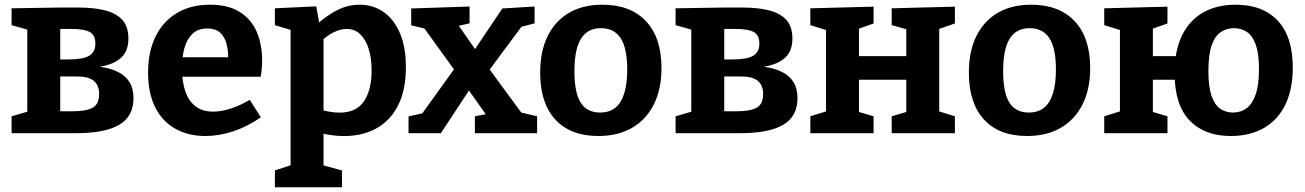

<svg xmlns="http://www.w3.org/2000/svg" viewBox="-20 -566 5545 816"><path d="M236 -534H313.7Q378.7 -534 426.3 -522Q474 -510 499.8 -481.5Q525.7 -453 525.7 -402.3Q525.7 -355 501.7 -328Q477.7 -301 433.5 -288.8Q389.3 -276.7 327.7 -272L335.7 -286Q379.3 -286.3 417.5 -280.2Q455.7 -274 485.2 -258.3Q514.7 -242.7 531 -216Q547.3 -189.3 547.3 -148Q547.3 -71 486.2 -35.5Q425 0 305.7 0H29.3V-71.7L106.3 -94.3L96 -81.7V-447L105 -437.7L29.3 -459V-530.7ZM285.3 -443H214L236 -464.7V-296.7L214 -313.3H270.7Q331.7 -313.3 358.5 -328.7Q385.3 -344 385.3 -381Q385.3 -417.3 361 -430.2Q336.7 -443 285.3 -443ZM287.7 -93Q347 -93 374.2 -108.5Q401.3 -124 401.3 -165.7Q401.3 -203.3 379 -222.2Q356.7 -241 307.3 -241H214L236 -259.3V-73.3L214 -93Z M852.8 12Q780.2 12 725.3 -18.7Q670.4 -49.4 639.9 -109.5Q609.4 -169.6 609.4 -257.2Q609.4 -347.2 641.5 -411.7Q673.6 -476.2 732.7 -511.1Q791.8 -546 872.2 -546Q950 -546 998.9 -515.2Q1047.8 -484.4 1070.9 -430.9Q1094 -377.4 1094 -309.6Q1094 -293 1092.6 -276.2Q1091.2 -259.4 1088 -240H722.2V-322.6H967.6L949.8 -310.2Q950.8 -350 942.6 -380.4Q934.4 -410.8 914.6 -427.9Q894.8 -445 860.6 -445Q821.6 -445 798 -422.3Q774.4 -399.6 763.8 -361.8Q753.2 -324 753.2 -277.4Q753.2 -224 766.2 -182.1Q779.2 -140.2 808.7 -115.9Q838.2 -91.6 886.4 -91.6Q919.6 -91.6 959.3 -104.2Q999 -116.8 1041.6 -141.6L1088.6 -67.4Q1030.6 -27.2 970.5 -7.6Q910.4 12 852.8 12Z M1148.3 230V158.3L1233.3 130.3L1215 153.7V-453L1231.3 -434.3L1148.3 -459V-530.7L1324 -539L1339.7 -451.7L1324.3 -460.3Q1371 -502.3 1415.7 -524.2Q1460.3 -546 1508 -546Q1565.7 -546 1609.8 -515.3Q1654 -484.7 1679.5 -425.5Q1705 -366.3 1705 -280.3Q1705 -183.3 1672 -118.3Q1639 -53.3 1579.7 -20.5Q1520.3 12.3 1441.3 12.3Q1417 12.3 1391.2 8.7Q1365.3 5 1337.3 -1L1355 -17V153.7L1340.3 133L1433.3 158.3V230ZM1423 -87.3Q1494 -87.3 1526.7 -135.3Q1559.3 -183.3 1559.3 -266Q1559.3 -320.7 1546.3 -360.2Q1533.3 -399.7 1510 -421.3Q1486.7 -443 1453.3 -443Q1427 -443 1398.2 -428.8Q1369.3 -414.7 1338.3 -385.7L1355 -422.7V-74L1338 -101Q1385.3 -87.3 1423 -87.3Z M1716.3 0V-71.3L1799.3 -89.7L1765.3 -71L1921.7 -288.3L1954 -290.7L2115 -530L2252 -538.3V-466.7L2167.3 -444.7L2207.3 -467.3L2054.7 -261.7L2024.7 -259.7L1853.7 0ZM1998.3 0V-71.7L2063 -84L2055.3 -65L1930 -242.3L1768.7 -466L1797.3 -441.7L1727.7 -458.3V-530L1975.7 -538.3V-466.7L1908.7 -451.7L1918.7 -472.7L2028.3 -315.3L2207 -71.7L2183 -90.7L2262.7 -71.7V0Z M2540.7 -546Q2659.3 -546 2725.3 -476Q2791.3 -406 2791.3 -276.7Q2791.3 -187.3 2759 -122.7Q2726.7 -58 2666.7 -23Q2606.7 12 2522.7 12Q2404.7 12 2340.2 -57.8Q2275.7 -127.7 2275.7 -257Q2275.7 -347.3 2307.2 -411.8Q2338.7 -476.3 2397.8 -511.2Q2457 -546 2540.7 -546ZM2534 -446.3Q2477 -446.3 2449.2 -401.5Q2421.3 -356.7 2421.3 -263.7Q2421.3 -171.3 2448.2 -129.5Q2475 -87.7 2530 -87.7Q2569.7 -87.7 2595 -108Q2620.3 -128.3 2633 -169.2Q2645.7 -210 2645.7 -270.3Q2645.7 -361.3 2617.8 -403.8Q2590 -446.3 2534 -446.3Z M3058 -534H3135.7Q3200.7 -534 3248.3 -522Q3296 -510 3321.8 -481.5Q3347.7 -453 3347.7 -402.3Q3347.7 -355 3323.7 -328Q3299.7 -301 3255.5 -288.8Q3211.3 -276.7 3149.7 -272L3157.7 -286Q3201.3 -286.3 3239.5 -280.2Q3277.7 -274 3307.2 -258.3Q3336.7 -242.7 3353 -216Q3369.3 -189.3 3369.3 -148Q3369.3 -71 3308.2 -35.5Q3247 0 3127.7 0H2851.3V-71.7L2928.3 -94.3L2918 -81.7V-447L2927 -437.7L2851.3 -459V-530.7ZM3107.3 -443H3036L3058 -464.7V-296.7L3036 -313.3H3092.7Q3153.7 -313.3 3180.5 -328.7Q3207.3 -344 3207.3 -381Q3207.3 -417.3 3183 -430.2Q3158.7 -443 3107.3 -443ZM3109.7 -93Q3169 -93 3196.2 -108.5Q3223.3 -124 3223.3 -165.7Q3223.3 -203.3 3201 -222.2Q3178.7 -241 3129.3 -241H3036L3058 -259.3V-73.3L3036 -93Z M3424 0V-71.7L3517.7 -101L3490.7 -57V-471.3L3526.7 -427L3424 -459.3V-530.7L3692.7 -537.7V-466.3L3600.7 -433.7L3630.7 -474.7V-290L3594.7 -327.3H3868L3831.7 -290V-471.3L3853.7 -435.7L3769.7 -459.3V-530.7L4038.3 -537.7V-466.3L3944.3 -433.7L3971.7 -474.7V-57L3944.7 -101L4038.3 -71.7V0H3769.7V-71.7L3854.7 -97L3831.7 -57V-264.7L3868 -227H3594.7L3630.7 -264.7V-57L3607.7 -97L3692.7 -71.7V0Z M4362.7 -546Q4481.3 -546 4547.3 -476Q4613.3 -406 4613.3 -276.7Q4613.3 -187.3 4581 -122.7Q4548.7 -58 4488.7 -23Q4428.7 12 4344.7 12Q4226.7 12 4162.2 -57.8Q4097.7 -127.7 4097.7 -257Q4097.7 -347.3 4129.2 -411.8Q4160.7 -476.3 4219.8 -511.2Q4279 -546 4362.7 -546ZM4356 -446.3Q4299 -446.3 4271.2 -401.5Q4243.3 -356.7 4243.3 -263.7Q4243.3 -171.3 4270.2 -129.5Q4297 -87.7 4352 -87.7Q4391.7 -87.7 4417 -108Q4442.3 -128.3 4455 -169.2Q4467.7 -210 4467.7 -270.3Q4467.7 -361.3 4439.8 -403.8Q4412 -446.3 4356 -446.3Z M4673 0V-71.7L4766.7 -101L4739.7 -57V-471.3L4775.7 -427L4673 -459.3V-530.7L4941.7 -537.7V-466.3L4849.7 -433.7L4879.7 -474.7V-290L4843.7 -327.3H5044.3V-227H4843.7L4879.7 -264.7V-57L4856.7 -97L4941.7 -71.7V0ZM5231.3 -546Q5346.7 -546 5410.5 -478Q5474.3 -410 5474.3 -278.7Q5474.3 -187.3 5443.2 -122.3Q5412 -57.3 5352.8 -22.7Q5293.7 12 5210.7 12Q5098.7 12 5035.3 -54.5Q4972 -121 4972 -255.7Q4972 -351.3 5003.8 -415.8Q5035.7 -480.3 5093.8 -513.2Q5152 -546 5231.3 -546ZM5224 -446.3Q5192.7 -446.3 5167.8 -429.3Q5143 -412.3 5129.3 -372.7Q5115.7 -333 5115.7 -263.7Q5115.7 -198.3 5128.7 -159.8Q5141.7 -121.3 5165.2 -104.5Q5188.7 -87.7 5220 -87.7Q5253 -87.7 5277.7 -105.7Q5302.3 -123.7 5316.5 -164.5Q5330.7 -205.3 5330.7 -273Q5330.7 -337.7 5317.3 -375.3Q5304 -413 5280.2 -429.7Q5256.3 -446.3 5224 -446.3Z"/></svg>

Font: Bitter Thin
Style: Regular
Weight: 100
Designer: Sol Matas, and Bitter project Authors
Foundry: Sol Matas
Version: Version 2.002